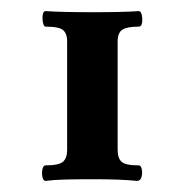

<svg xmlns="http://www.w3.org/2000/svg" viewBox="-20 -607 332 346"><path d="M62 -281Q58 -281 56.5 -288Q55 -295 56.5 -302Q58 -309 62 -309Q86 -309 93.5 -315.5Q101 -322 101 -337V-533Q101 -546 94 -552.5Q87 -559 62 -559Q59 -559 57.5 -566Q56 -573 57 -580Q58 -587 62 -587Q76 -586 98 -585.5Q120 -585 149 -585Q174 -585 195.5 -585.5Q217 -586 230 -587Q234 -587 235.5 -580Q237 -573 236 -566Q235 -559 230 -559Q209 -559 200.5 -553.5Q192 -548 192 -532V-337Q192 -322 199 -315.5Q206 -309 230 -309Q234 -309 235.5 -302Q237 -295 235 -288Q233 -281 227 -281Q198 -284 149 -284Q119 -284 98 -283.5Q77 -283 62 -281Z"/></svg>

Font: Junicode SmExp
Style: Bold
Weight: 700
Width: 6
Designer: Peter S. Baker
Version: Version 2.205; ttfautohint (v1.8.4)